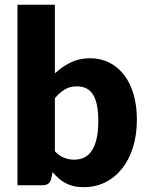

<svg xmlns="http://www.w3.org/2000/svg" viewBox="-20 -768 614 796"><path d="M207.5 -141Q225 -122 245.5 -114Q266 -106 287 -106Q309 -106 327.5 -114.2Q346 -122.5 359.2 -141.2Q372.5 -160 380 -190.8Q387.5 -221.5 387.5 -266.5Q387.5 -305.5 381.8 -332.8Q376 -360 364.8 -377.2Q353.5 -394.5 336.8 -402.2Q320 -410 298.5 -410Q270 -410 249 -397.5Q228 -385 207.5 -361ZM207.5 -463.5Q237.5 -492 273.2 -509.2Q309 -526.5 353 -526.5Q397 -526.5 433 -508.5Q469 -490.5 494.5 -457.2Q520 -424 533.8 -377Q547.5 -330 547.5 -272Q547.5 -209 531.5 -157.5Q515.5 -106 486.2 -69.2Q457 -32.5 416.5 -12.2Q376 8 327 8Q303.5 8 285 3.5Q266.5 -1 251 -9.2Q235.5 -17.5 222.8 -29Q210 -40.5 198 -54L192.5 -28Q188.5 -12 179.5 -6Q170.5 0 155.5 0H52.5V-748.5H207.5Z"/></svg>

Font: Lato ExtraBold
Style: Regular
Weight: 800
Designer: Lukasz Dziedzic with Adam Twardoch and Botio Nikoltchev
Foundry: tyPoland Lukasz Dziedzic
Version: Version 2.015; 2015-08-06; http://www.latofonts.com/